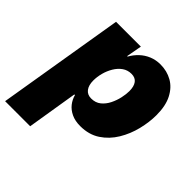

<svg xmlns="http://www.w3.org/2000/svg" viewBox="-226 -704 1063 1063"><g transform="rotate(45 306.0 -172.0)"><path d="M-30.3 204.1 93.3 -541H287.6L271 -450.2H274.9Q290.5 -478.5 314 -500.7Q337.4 -522.9 367.9 -535.6Q398.4 -548.3 434.6 -548.3Q485.4 -548.3 526.6 -525.1Q567.9 -502 592.5 -454.3Q617.2 -406.7 617.2 -334Q617.2 -278.8 602.5 -219.2Q587.9 -159.7 556.9 -108.2Q525.9 -56.6 477.3 -24.4Q428.7 7.8 360.8 7.8Q320.8 7.8 291.5 -6.1Q262.2 -20 244.4 -42.7Q226.6 -65.4 219.2 -93.3H214.4L166 204.1ZM295.9 -143.1Q329.6 -143.1 352.5 -161.6Q375.5 -180.2 389.6 -208.7Q403.8 -237.3 410.4 -267.6Q417 -297.9 417 -321.8Q417 -358.4 402.3 -378.2Q387.7 -397.9 357.9 -397.9Q328.1 -397.9 304.9 -381.6Q281.7 -365.2 265.9 -338.6Q250 -312 241.9 -281.5Q233.9 -251 233.9 -222.2Q233.9 -185.1 250 -164.1Q266.1 -143.1 295.9 -143.1Z"/></g></svg>

Font: Inter 17pt Black
Style: Italic
Weight: 900
Italic angle: -9.3988°
Version: Version 4.001;git-66647c0bb